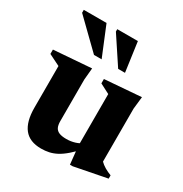

<svg xmlns="http://www.w3.org/2000/svg" viewBox="-162 -800 892 936"><g transform="rotate(30 284.0 -332.0)"><path d="M213.5 -150.5Q213.5 -127.5 220.2 -114.2Q227 -101 242 -95Q257 -89 281.5 -89Q308 -89 331.2 -96.5Q354.5 -104 369 -117L387 -95.5Q356 -61.5 331.2 -40Q306.5 -18.5 285 -7.2Q263.5 4 242.8 8.5Q222 13 198.5 13Q134 13 102.8 -26.2Q71.5 -65.5 71.5 -144V-378L8 -409.5V-434L219.5 -450L213.5 -384.5ZM360.5 10.5 350 -90V-381L295 -409.5V-434L500 -450L492.5 -381.5V-83Q498 -77.5 505.2 -71.8Q512.5 -66 521.2 -61Q530 -56 539.2 -51.5Q548.5 -47 558 -43.5V-25L376 10.5ZM237.5 -511.5H194.5L41.5 -660.5V-677H169.5ZM369 -511.5H330.5L230 -663.5V-677H346Z"/></g></svg>

Font: Newsreader 24pt
Style: Bold
Weight: 700
Designer: Hugues Gentile
Foundry: Production Type
Version: Version 1.003